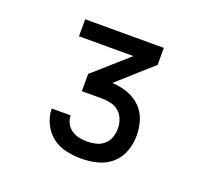

<svg xmlns="http://www.w3.org/2000/svg" viewBox="-89 -878 728 679"><g transform="rotate(20 275.0 -538.0)"><path d="M277 -304Q249 -304 220 -310.5Q191 -317 168.5 -334.5Q146 -352 133 -379Q120 -406 120 -434V-435H191Q191 -419 198.5 -405Q206 -391 219 -382.5Q232 -374 247 -371Q262 -368 277 -368Q294 -368 310.5 -372Q327 -376 340 -387.5Q353 -399 358.5 -415Q364 -431 364 -448Q364 -465 358 -481.5Q352 -498 339 -509.5Q326 -521 309 -525Q292 -529 275 -529H199V-594L328 -708H123V-772H419V-708L290 -593Q319 -592 347 -582.5Q375 -573 396 -553Q417 -533 426 -505Q435 -477 435 -448Q435 -417 424.5 -388Q414 -359 391 -339Q368 -319 338 -311.5Q308 -304 277 -304Z"/></g></svg>

Font: Lode Term
Style: Regular
Weight: 400
Monospace: yes
Designer: Belleve Invis
Foundry: Belleve Invis
Version: Version 29.2.0